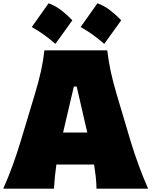

<svg xmlns="http://www.w3.org/2000/svg" viewBox="-20 -1139 922 1159"><path d="M-0.5 0Q29.8 -66.9 56.6 -141.1Q83.5 -215.3 103.5 -282.2L189.9 -568.8Q213.4 -647 227.3 -709.5Q241.2 -772 248 -835H627.4Q635.3 -768.6 648.7 -706.5Q662.1 -644.5 684.6 -568.8L770 -281.7Q791 -212.4 817.9 -139.6Q844.7 -66.9 874 0H562.5Q562 -36.1 557.9 -73Q553.7 -109.9 547.9 -146H320.3Q314.9 -108.9 311.3 -71.8Q307.6 -34.7 305.7 0ZM506.8 -338.9 442.9 -616.7H425.8L360.8 -338.9ZM568.3 -1119.2Q609.6 -1104.2 645.6 -1076.3Q681.6 -1048.3 711.7 -1016.6Q687 -981.7 661.4 -946.3Q635.9 -910.8 609.1 -874.3Q577.9 -901.7 543 -927.2Q508.1 -952.7 466.7 -975.8Q519.9 -1049.4 568.3 -1119.2ZM273.3 -1119.2Q314.7 -1104.2 350.7 -1076.3Q386.7 -1048.3 416.7 -1016.6Q392 -981.7 366.5 -946.3Q341 -910.8 314.2 -874.3Q283 -901.7 248.1 -927.2Q213.2 -952.7 171.8 -975.8Q225 -1049.4 273.3 -1119.2Z"/></svg>

Font: Pinar-FD Black
Style: Regular
Weight: 900
Designer: Amin Abedi
Version: Version 3.000